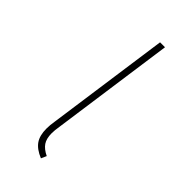

<svg xmlns="http://www.w3.org/2000/svg" viewBox="-177 -559 605 605"><g transform="rotate(45 125.5 -257.0)"><path d="M113 -106Q110 -88 110 -75Q110 -51 119.5 -37Q129 -23 150 -13L142 5Q113 -7 100.5 -25Q88 -43 88 -74Q88 -89 91 -107L149 -519H171Z"/></g></svg>

Font: Fira Sans Thin
Style: Italic
Weight: 250
Italic angle: -8°
Designer: Carrois Corporate & Edenspiekermann AG
Foundry: Carrois Corporate GbR & Edenspiekermann AG
Version: Version 4.203